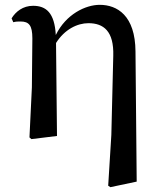

<svg xmlns="http://www.w3.org/2000/svg" viewBox="-20 -563 660 795"><path d="M428 206 437 212 546 189 541 -350C540 -499 465 -543 393 -543C334 -543 253 -504 211 -418C206 -510 171 -539 117 -539C75 -539 45 -515 28 -487L35 -471C46 -474 55 -474 65 -474C100 -474 114 -458 114 -404L112 -201L102 6L110 13L216 0L212 -385C247 -441 300 -467 346 -467C409 -467 452 -434 449 -332L441 -4Z"/></svg>

Font: GenKiMin2 TW SB
Style: Regular
Weight: 600
Version: Version 2.100;PS 2.1;hotconv 16.6.51;makeotf.lib2.5.65220 DE